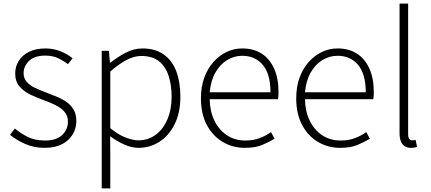

<svg xmlns="http://www.w3.org/2000/svg" viewBox="-20 -814 2413 1074"><path d="M230 13Q171 13 121.5 -8.5Q72 -30 36 -60L63 -95Q97 -67 136.5 -47.5Q176 -28 232 -28Q296 -28 328 -59Q360 -90 360 -133Q360 -167 340.5 -189Q321 -211 290.5 -226Q260 -241 229 -252Q190 -266 152.5 -283.5Q115 -301 90 -329.5Q65 -358 65 -403Q65 -441 84.5 -473Q104 -505 142 -524Q180 -543 235 -543Q278 -543 317.5 -527.5Q357 -512 386 -488L360 -455Q334 -475 304 -489Q274 -503 234 -503Q172 -503 142 -473Q112 -443 112 -405Q112 -376 129.5 -356Q147 -336 175 -323Q203 -310 234 -298Q266 -286 296.5 -273.5Q327 -261 352 -243.5Q377 -226 392 -200.5Q407 -175 407 -136Q407 -96 386.5 -62Q366 -28 327 -7.5Q288 13 230 13Z M549 240V-530H589L595 -463H597Q636 -494 682 -518.5Q728 -543 777 -543Q848 -543 895.5 -509.5Q943 -476 966 -415.5Q989 -355 989 -273Q989 -183 956.5 -118.5Q924 -54 871 -20.5Q818 13 755 13Q718 13 677.5 -4.5Q637 -22 596 -52L597 46V240ZM754 -29Q808 -29 850 -59.5Q892 -90 916 -145.5Q940 -201 940 -273Q940 -338 923 -390Q906 -442 869 -471.5Q832 -501 770 -501Q731 -501 688 -478.5Q645 -456 597 -414V-97Q642 -60 683 -44.5Q724 -29 754 -29Z M1349 13Q1282 13 1226 -20Q1170 -53 1137 -115Q1104 -177 1104 -264Q1104 -329 1123 -380.5Q1142 -432 1175 -468.5Q1208 -505 1249 -524Q1290 -543 1335 -543Q1398 -543 1443 -514.5Q1488 -486 1513 -431Q1538 -376 1538 -298Q1538 -289 1537.5 -279.5Q1537 -270 1535 -259H1153Q1154 -192 1179 -140Q1204 -88 1248.5 -58Q1293 -28 1353 -28Q1397 -28 1431.5 -41Q1466 -54 1496 -75L1516 -38Q1484 -19 1446 -3Q1408 13 1349 13ZM1153 -298H1493Q1493 -400 1450 -451Q1407 -502 1335 -502Q1290 -502 1250.5 -478Q1211 -454 1185 -408.5Q1159 -363 1153 -298Z M1882 13Q1815 13 1759 -20Q1703 -53 1670 -115Q1637 -177 1637 -264Q1637 -329 1656 -380.5Q1675 -432 1708 -468.5Q1741 -505 1782 -524Q1823 -543 1868 -543Q1931 -543 1976 -514.5Q2021 -486 2046 -431Q2071 -376 2071 -298Q2071 -289 2070.5 -279.5Q2070 -270 2068 -259H1686Q1687 -192 1712 -140Q1737 -88 1781.5 -58Q1826 -28 1886 -28Q1930 -28 1964.5 -41Q1999 -54 2029 -75L2049 -38Q2017 -19 1979 -3Q1941 13 1882 13ZM1686 -298H2026Q2026 -400 1983 -451Q1940 -502 1868 -502Q1823 -502 1783.5 -478Q1744 -454 1718 -408.5Q1692 -363 1686 -298Z M2278 13Q2257 13 2243.5 4Q2230 -5 2222.5 -23Q2215 -41 2215 -69V-794H2263V-63Q2263 -46 2269 -37.5Q2275 -29 2285 -29Q2289 -29 2293 -29.5Q2297 -30 2305 -31L2313 8Q2305 10 2298 11.5Q2291 13 2278 13Z"/></svg>

Font: Noto Sans SC Thin ExtraLight
Style: Regular
Weight: 250
Version: Version 2.004-H2;hotconv 1.0.118;makeotfexe 2.5.65603